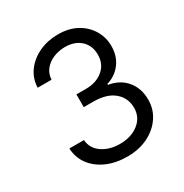

<svg xmlns="http://www.w3.org/2000/svg" viewBox="-171 -873 979 1020"><g transform="rotate(-30 318.0 -363.5)"><path d="M321 9.9Q250.7 9.9 195.8 -14.2Q141 -38.4 108.8 -81.5Q76.7 -124.6 73.9 -181.8H163.4Q167.3 -129.3 211.8 -98.7Q256.4 -68.2 319.6 -68.2Q389.6 -68.2 434.8 -103.9Q480.1 -139.6 480.1 -197.4Q480.1 -257.8 435.5 -295.8Q391 -333.8 308.2 -333.8H250V-411.9H308.2Q372.9 -411.9 413.7 -446.4Q454.5 -480.8 454.5 -538.4Q454.5 -593.4 418.7 -627Q382.8 -660.5 322.4 -660.5Q284.8 -660.5 251.6 -646.8Q218.4 -633.2 197.4 -607.4Q176.5 -581.7 174.7 -545.5H89.5Q91.6 -602.6 123.9 -645.8Q156.2 -688.9 208.6 -713.1Q261 -737.2 323.9 -737.2Q391.3 -737.2 439.6 -710Q487.9 -682.9 513.8 -638.5Q539.8 -594.1 539.8 -542.6Q539.8 -481.2 507.6 -437.9Q475.5 -394.5 420.5 -377.8V-372.2Q489.3 -360.8 528.1 -313.7Q566.8 -266.7 566.8 -197.4Q566.8 -138.1 534.6 -91.1Q502.5 -44 447.1 -17Q391.7 9.9 321 9.9Z"/></g></svg>

Font: Inter UI
Style: Regular
Weight: 400
Designer: Rasmus Andersson
Foundry: rsms
Version: 3.2;8d6f07862